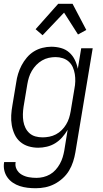

<svg xmlns="http://www.w3.org/2000/svg" viewBox="-28 -776 548 1019"><path d="M162 223Q140 223 118.5 220.5Q97 218 77 211.5Q57 205 40 193.5Q23 182 11 165Q-1 148 -5.5 127Q-10 106 -6 84H55Q51 105 60.5 123Q70 141 87.5 151Q105 161 125 164.5Q145 168 166 168Q184 168 202.5 163.5Q221 159 237.5 149.5Q254 140 267 125.5Q280 111 289.5 94Q299 77 304.5 59Q310 41 313 24L331 -87Q318 -65 301.5 -46.5Q285 -28 264.5 -15.5Q244 -3 220.5 2.5Q197 8 175 8Q148 8 123 0.5Q98 -7 79 -23.5Q60 -40 49.5 -63Q39 -86 34.5 -111.5Q30 -137 31.5 -164Q33 -191 38 -218L58 -338Q61 -361 68 -384Q75 -407 86.5 -429Q98 -451 114.5 -470.5Q131 -490 152 -503Q173 -516 197 -522Q221 -528 244 -528Q271 -528 296 -521Q321 -514 339.5 -497.5Q358 -481 369 -458.5Q380 -436 385 -411L403 -520H464L372 33Q368 57 360 82Q352 107 338.5 129.5Q325 152 304.5 170.5Q284 189 260.5 201Q237 213 212 218Q187 223 162 223ZM198 -47Q215 -47 233.5 -50.5Q252 -54 269 -63Q286 -72 299.5 -85.5Q313 -99 323 -115.5Q333 -132 338.5 -149.5Q344 -167 347 -185L367 -305Q371 -325 371.5 -344.5Q372 -364 369 -383Q366 -402 358.5 -419Q351 -436 337.5 -448.5Q324 -461 305.5 -467Q287 -473 267 -473Q249 -473 230.5 -469Q212 -465 195 -455Q178 -445 164.5 -431Q151 -417 141 -400Q131 -383 125.5 -365Q120 -347 117 -329L97 -209Q94 -189 93.5 -170Q93 -151 96 -132.5Q99 -114 107 -97.5Q115 -81 128.5 -69Q142 -57 160 -52Q178 -47 198 -47ZM198 -589 161 -621 281 -756H357L430 -617L386 -593L312 -709Z"/></svg>

Font: Iosevka Term Curly Light
Style: Italic
Weight: 300
Italic angle: -9°
Designer: Belleve Invis
Foundry: Belleve Invis
Version: Version 32.3.0